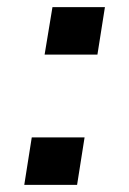

<svg xmlns="http://www.w3.org/2000/svg" viewBox="-20 -518 362 538"><path d="M105 -365 127 -498H274L253 -365ZM48 0 69 -133H217L196 0Z"/></svg>

Font: Nunito Sans 7pt Expanded SemiBold
Style: Italic
Weight: 600
Width: 7
Italic angle: -9°
Designer: Vernon Adams
Foundry: Vernon Adams
Version: Version 3.101;gftools[0.9.27]